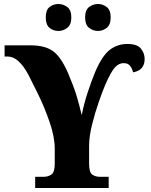

<svg xmlns="http://www.w3.org/2000/svg" viewBox="-20 -941 754 961"><path d="M156 0H524V-56H481Q458 -56 442 -67Q426 -78 426 -121V-212Q426 -257 440.5 -316Q455 -375 474 -429.5Q493 -484 507 -517Q536 -583 555.5 -604Q575 -625 599 -625Q621 -625 631.5 -611Q642 -597 646 -579Q704 -589 704 -646Q704 -675 685 -698Q666 -721 618 -721Q568 -721 529.5 -691.5Q491 -662 456 -580Q436 -531 418.5 -477.5Q401 -424 389 -365Q377 -416 363 -462.5Q349 -509 319 -579Q284 -658 244 -686Q204 -714 134 -714H3V-658H19Q73 -658 122 -567Q138 -536 170 -471Q202 -406 228 -331Q254 -256 254 -197V-122Q254 -79 237.5 -67.5Q221 -56 197 -56H156ZM471 -786Q494 -786 514 -801.5Q534 -817 534 -854Q534 -891 514 -906Q494 -921 471 -921Q446 -921 426 -906Q406 -891 406 -854Q406 -817 426 -801.5Q446 -786 471 -786ZM272 -786Q296 -786 316.5 -801.5Q337 -817 337 -854Q337 -891 316.5 -906Q296 -921 272 -921Q247 -921 228 -906Q209 -891 209 -854Q209 -817 228 -801.5Q247 -786 272 -786Z"/></svg>

Font: Noto Serif SemiCondensed Extra
Style: Regular
Weight: 800
Width: 4
Designer: Monotype Design Team
Foundry: Monotype Imaging Inc.
Version: Version 1.002